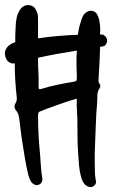

<svg xmlns="http://www.w3.org/2000/svg" viewBox="-20 -776 471 767"><path d="M380 -589Q379 -558 377.5 -527Q376 -496 374 -466Q374 -460 373.5 -453.5Q373 -447 377 -442Q384 -432 378 -424Q369 -411 369 -395.5Q369 -380 368 -365Q364 -319 362.5 -272Q361 -225 359 -178Q358 -158 358.5 -136.5Q359 -115 359 -95Q359 -77 362 -59Q368 -40 351 -31Q338 -24 321 -37Q314 -44 309.5 -53.5Q305 -63 303 -73Q298 -92 296 -112Q294 -132 293 -152Q289 -201 289.5 -249Q290 -297 287 -346Q286 -354 286.5 -363Q287 -372 287 -382Q259 -374 233 -365Q207 -356 182 -347Q173 -344 163 -340Q153 -336 144 -332Q132 -331 132 -316Q132 -276 134 -237.5Q136 -199 140 -160Q142 -135 143.5 -111Q145 -87 149 -64Q151 -42 131 -37Q125 -35 117 -39Q109 -43 104 -50Q100 -57 97.5 -63.5Q95 -70 93 -77Q84 -115 78 -153Q72 -191 66 -229Q64 -247 61.5 -265Q59 -283 57 -301Q56 -309 54 -316.5Q52 -324 47 -331Q31 -348 44 -367Q48 -376 47 -386Q43 -421 41 -455Q39 -489 39 -523Q35 -523 32 -522.5Q29 -522 27 -523Q7 -528 1 -551.5Q-5 -575 14 -593Q25 -602 39 -607H41V-632Q42 -652 42.5 -670Q43 -688 47 -707Q52 -729 66 -745Q81 -759 100 -755Q119 -751 126 -731Q131 -722 131.5 -712.5Q132 -703 132 -692V-623Q173 -629 215 -632.5Q257 -636 291 -637Q293 -651 295.5 -663Q298 -675 302 -686Q307 -706 315 -718Q328 -734 347 -733Q365 -730 372 -710Q378 -694 379.5 -676Q381 -658 380 -641V-638Q392 -638 393 -637Q407 -628 408 -616Q409 -604 398 -593Q397 -592 392.5 -591Q388 -590 380 -589ZM272 -449Q283 -451 285 -453.5Q287 -456 287 -466Q286 -493 285.5 -520Q285 -547 287 -574Q249 -568 207.5 -560.5Q166 -553 132 -545V-538Q132 -511 133.5 -484.5Q135 -458 134 -431Q134 -422 136 -420.5Q138 -419 146 -421Q178 -431 209.5 -437.5Q241 -444 272 -449Z"/></svg>

Font: Delicious Handrawn
Style: Regular
Weight: 400
Designer: Agung Rohmat
Foundry: Agung Rohmat
Version: Version 1.002; ttfautohint (v1.8.4.7-5d5b);gftools[0.9.27]